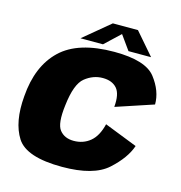

<svg xmlns="http://www.w3.org/2000/svg" viewBox="-108 -827 877 931"><g transform="rotate(15 330.0 -362.0)"><path d="M286 6Q444 6 513.8 -57Q583.5 -120 605 -184L439.5 -249Q424.5 -187 390 -158.8Q355.5 -130.5 308 -130.5Q261.5 -130.5 237 -161.5Q212.5 -192.5 224.5 -286.5Q237 -396.5 277.8 -429Q318.5 -461.5 366.5 -461.5Q413.5 -461.5 437.8 -433.8Q462 -406 456 -340.5L644 -403Q644.5 -470.5 595 -534.5Q545.5 -598.5 388 -598.5Q207 -598.5 119.8 -515.2Q32.5 -432 21 -277.5Q9.5 -146 58 -70Q106.5 6 286 6ZM211.5 -619.5H324.5L401 -691.5L452.5 -619.5H566L470.5 -730H344.5Z"/></g></svg>

Font: Anybody Thin ExtraBold
Style: Italic
Weight: 800
Italic angle: -10°
Version: Version 1.113;gftools[0.9.25]